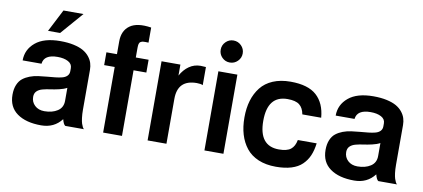

<svg xmlns="http://www.w3.org/2000/svg" viewBox="-70 -985 2760 1254"><g transform="rotate(10 1310.5 -358.0)"><path d="M375 -377.9Q375 -405.8 347.9 -420.4Q320.8 -435.1 277.8 -435.1Q188 -435.1 181.2 -373H56.2Q56.2 -445.3 113 -492.7Q169.9 -540 277.8 -540Q327.6 -540 366.5 -531.5Q405.3 -522.9 429.9 -508.8Q454.6 -494.6 470.7 -474.6Q486.8 -454.6 493.4 -433.3Q500 -412.1 500 -388.2V-125Q500 -94.2 503.2 -70.1Q506.3 -45.9 510.5 -33.4Q514.6 -21 519 -12.7Q523.4 -4.4 526.4 -2L529.8 0H404.8Q392.6 -6.8 383.8 -41Q334.5 23.9 248 23.9Q147 23.9 88.4 -18.1Q29.8 -60.1 29.8 -141.1Q29.8 -179.2 41.5 -207Q53.2 -234.9 73.2 -250.5Q93.3 -266.1 119.1 -275.9Q145 -285.6 173.8 -289.6Q202.6 -293.5 231.2 -295.9Q259.8 -298.3 285.6 -301Q311.5 -303.7 331.5 -309.1Q351.6 -314.5 363.3 -326.7Q375 -338.9 375 -357.9ZM375 -161.1V-247.1Q354.5 -235.8 323.7 -228.8Q293 -221.7 267.1 -218.3Q241.2 -214.8 217 -208.5Q192.9 -202.1 179 -188.2Q165 -174.3 165 -150.9Q165 -116.7 189.2 -93.8Q213.4 -70.8 252.9 -70.8Q305.2 -70.8 340.1 -93.5Q375 -116.2 375 -161.1ZM262.2 -740.2H395L266.1 -591.8H186Z M845.7 -629.9Q835 -630.9 826.7 -630.6Q818.4 -630.4 811.8 -630.1Q805.2 -629.9 800.5 -627.7Q795.9 -625.5 792.5 -623.8Q789.1 -622.1 786.9 -617.7Q784.7 -613.3 783.4 -610.1Q782.2 -606.9 781.7 -600.3Q781.2 -593.8 781 -588.9Q780.8 -584 780.8 -575.2V-520H865.7V-435.1H780.8V0H655.8V-435.1H585.9V-520H655.8V-605Q655.8 -675.8 703.4 -710.2Q751 -744.6 845.7 -730Z M1242.7 -418Q1229 -424.8 1202.6 -424.8Q1075.7 -424.8 1075.7 -297.9V0H950.7V-524.9H1075.7V-452.1Q1098.1 -493.2 1131.8 -516.6Q1165.5 -540 1207.5 -540Q1223.1 -540 1242.7 -538.1Z M1390.6 -740.2Q1420.9 -740.2 1442.4 -718.8Q1463.9 -697.3 1463.9 -667Q1463.9 -637.2 1442.4 -615.7Q1420.9 -594.2 1390.6 -594.2Q1360.4 -594.2 1339.1 -615.5Q1317.9 -636.7 1317.9 -667Q1317.9 -697.3 1339.4 -718.8Q1360.8 -740.2 1390.6 -740.2ZM1327.6 0V-524.9H1453.6V0Z M1804.7 -424.8Q1672.4 -424.8 1672.4 -257.8Q1672.4 -90.8 1804.7 -90.8Q1858.4 -90.8 1883.5 -110.6Q1908.7 -130.4 1916.5 -172.9H2041.5Q2035.6 -125.5 2020.5 -90.6Q2005.4 -55.7 1978 -29.3Q1950.7 -2.9 1907.2 10.5Q1863.8 23.9 1804.7 23.9Q1738.3 23.9 1688.2 2.7Q1638.2 -18.6 1607.9 -56.9Q1577.6 -95.2 1562.5 -145.5Q1547.4 -195.8 1547.4 -257.8Q1547.4 -319.8 1562.5 -370.1Q1577.6 -420.4 1607.9 -459Q1638.2 -497.6 1688.2 -518.8Q1738.3 -540 1804.7 -540Q1920.9 -540 1977.3 -489Q2033.7 -438 2041.5 -342.8H1916.5Q1908.7 -385.3 1883.5 -405Q1858.4 -424.8 1804.7 -424.8Z M2451.2 -377.9Q2451.2 -405.8 2424.1 -420.4Q2397 -435.1 2354 -435.1Q2264.2 -435.1 2257.3 -373H2132.3Q2132.3 -445.3 2189.2 -492.7Q2246.1 -540 2354 -540Q2403.8 -540 2442.6 -531.5Q2481.4 -522.9 2506.1 -508.8Q2530.8 -494.6 2546.9 -474.6Q2563 -454.6 2569.6 -433.3Q2576.2 -412.1 2576.2 -388.2V-125Q2576.2 -94.2 2579.3 -70.1Q2582.5 -45.9 2586.7 -33.4Q2590.8 -21 2595.2 -12.7Q2599.6 -4.4 2602.5 -2L2606 0H2481Q2468.8 -6.8 2460 -41Q2410.6 23.9 2324.2 23.9Q2223.1 23.9 2164.6 -18.1Q2106 -60.1 2106 -141.1Q2106 -179.2 2117.7 -207Q2129.4 -234.9 2149.4 -250.5Q2169.4 -266.1 2195.3 -275.9Q2221.2 -285.6 2250 -289.6Q2278.8 -293.5 2307.4 -295.9Q2335.9 -298.3 2361.8 -301Q2387.7 -303.7 2407.7 -309.1Q2427.7 -314.5 2439.5 -326.7Q2451.2 -338.9 2451.2 -357.9ZM2451.2 -161.1V-247.1Q2430.7 -235.8 2399.9 -228.8Q2369.1 -221.7 2343.3 -218.3Q2317.4 -214.8 2293.2 -208.5Q2269 -202.1 2255.1 -188.2Q2241.2 -174.3 2241.2 -150.9Q2241.2 -116.7 2265.4 -93.8Q2289.6 -70.8 2329.1 -70.8Q2381.3 -70.8 2416.3 -93.5Q2451.2 -116.2 2451.2 -161.1Z"/></g></svg>

Font: Miedinger*
Style: Bold
Weight: 700
Version: Version 001.000